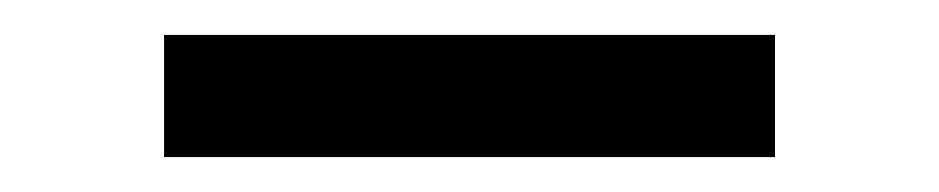

<svg xmlns="http://www.w3.org/2000/svg" viewBox="-20 -323 538 110"><path d="M74 -303H424V-233H74Z"/></svg>

Font: Trafiko Sans Variable
Style: Regular
Weight: 400
Designer: Gumpita Rahayu / Trafiko
Foundry: Tokotype / Trafiko
Version: Version 0.001;FEAKit 1.0